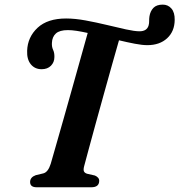

<svg xmlns="http://www.w3.org/2000/svg" viewBox="-20 -790 757 810"><path d="M335 -89Q331 -74 334.2 -67Q337.5 -60 347.5 -57L380.5 -49.5Q399.5 -41 398.5 -26Q397.5 0 365.5 0H134.5Q106.5 0 107 -23Q107.5 -42.5 131 -51L162.5 -58.5Q183 -63.5 194 -99Q201 -123.5 215.8 -175Q230.5 -226.5 249.2 -292Q268 -357.5 287 -426Q306 -494.5 322.8 -553.8Q339.5 -613 350 -651Q325 -656.5 303.8 -659.8Q282.5 -663 266.5 -663Q231.5 -663 215.8 -648.8Q200 -634.5 199 -609Q198 -592.5 204 -579.8Q210 -567 209.5 -549.5Q209.5 -527.5 195 -512.8Q180.5 -498 155.5 -498Q127 -498 110 -518.8Q93 -539.5 94.5 -576Q96.5 -633.5 138.5 -672.8Q180.5 -712 259 -712Q296 -712 341 -703.8Q386 -695.5 430.5 -684.8Q475 -674 511.5 -666Q548 -658 568.5 -658Q600 -658 607 -683Q609.5 -692 609.2 -701.2Q609 -710.5 610.5 -721Q614 -743 627.2 -756.8Q640.5 -770.5 666.5 -770.5Q689 -770.5 703.2 -754Q717.5 -737.5 717 -706Q716.5 -657.5 685 -628.5Q653.5 -599.5 601.5 -599.5Q580 -599.5 548.8 -605.5Q517.5 -611.5 482 -620Q470 -579 453.5 -519.8Q437 -460.5 418.5 -394.5Q400 -328.5 383 -266.2Q366 -204 353.2 -156.8Q340.5 -109.5 335 -89Z"/></svg>

Font: Fraunces 72pt S050 SemiBold
Style: Italic
Weight: 600
Italic angle: -16°
Version: Version 1.000; ttfautohint (v1.8.3)